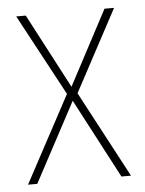

<svg xmlns="http://www.w3.org/2000/svg" viewBox="-44 -564 452 600"><g transform="rotate(-5 182.0 -263.5)"><path d="M166 -272 29 -527H59L182 -293L306 -527H336L199 -271L343 0H313L182 -249L49 0H20Z"/></g></svg>

Font: Noto Sans Georgian Condensed Thin
Style: Regular
Weight: 100
Width: 3
Designer: Monotype Design Team, Akaki Razmadze
Foundry: Google LLC
Version: Version 2.005; ttfautohint (v1.8.4.7-5d5b)